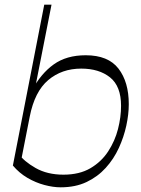

<svg xmlns="http://www.w3.org/2000/svg" viewBox="-20 -792 604 820"><path d="M239 8Q207 8 169.5 -2Q132 -12 97 -32.5Q62 -53 35 -85L169 -772H200L125 -391L117 -407Q155 -478 209.5 -517Q264 -556 346 -556Q442 -556 486 -499Q530 -442 530 -347Q530 -304 519.5 -255.5Q509 -207 487.5 -160Q466 -113 431.5 -75Q397 -37 349.5 -14.5Q302 8 239 8ZM64 -75 59 -136Q82 -103 132 -74.5Q182 -46 251 -46Q319 -46 366 -73.5Q413 -101 442 -145.5Q471 -190 484 -241Q497 -292 497 -340Q497 -424 450 -461.5Q403 -499 327 -499Q244 -499 186 -450Q128 -401 107 -294Z"/></svg>

Font: Savate ExtraLight
Style: Italic
Weight: 200
Italic angle: -11°
Designer: Max Esnée
Foundry: Plomb Type
Version: Version 2.000